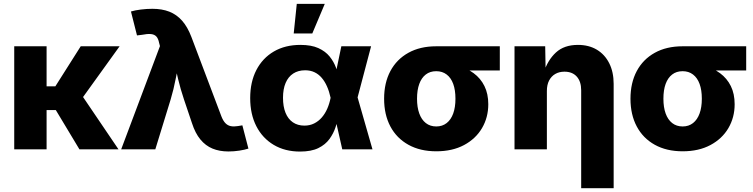

<svg xmlns="http://www.w3.org/2000/svg" viewBox="-20 -784 3955 1008"><path d="M224.6 -541V0H54.7V-541ZM607.9 -541 366.7 -206.1H188L185.5 -330.6H270.5L403.8 -541ZM397 0 269 -212.9 406.2 -289.1 602.1 0Z M616.2 0 819.8 -542 815.4 -558.6Q811 -581.5 800.8 -592.5Q790.5 -603.5 772 -605.2Q753.4 -606.9 724.6 -601.1L699.2 -598.1L667.5 -723.6Q688 -730 719 -733.9Q750 -737.8 780.3 -737.8Q830.6 -737.8 869.1 -722.7Q907.7 -707.5 936.3 -675Q964.8 -642.6 984.9 -589.8L1142.6 -172.4Q1151.9 -148.9 1164.1 -136.7Q1176.3 -124.5 1192.6 -121.6Q1209 -118.7 1229 -122.1L1252.4 -126L1284.2 -3.9Q1265.1 2.4 1236.6 6.8Q1208 11.2 1179.2 11.2Q1132.3 11.2 1095.7 -3.9Q1059.1 -19 1032 -51.8Q1004.9 -84.5 987.8 -137.7L945.8 -262.2Q927.7 -315.9 914.8 -369.9Q901.9 -423.8 888.7 -484.9H925.8Q912.6 -424.3 902.3 -370.1Q892.1 -315.9 876 -262.2L795.4 0Z M1555.2 11.7Q1476.1 11.7 1417 -23.4Q1357.9 -58.6 1325.7 -121.6Q1293.5 -184.6 1293.5 -269Q1293.5 -353.5 1325.9 -416.3Q1358.4 -479 1417.7 -513.7Q1477.1 -548.3 1557.1 -548.3Q1614.3 -548.3 1651.4 -531.5Q1688.5 -514.6 1710.4 -487.5Q1732.4 -460.4 1744.1 -428.2Q1755.9 -396 1761.7 -365.2H1811L1856.4 -275.9L1935.5 0H1776.9L1715.3 -272Q1708.5 -303.7 1697 -329.8Q1685.5 -356 1669.4 -375Q1653.3 -394 1631.6 -404.5Q1609.9 -415 1582 -415Q1545.4 -415 1519.3 -397.9Q1493.2 -380.9 1479.5 -348.6Q1465.8 -316.4 1465.8 -270.5Q1465.8 -224.6 1479 -191.9Q1492.2 -159.2 1517.6 -141.8Q1543 -124.5 1578.1 -124.5Q1606.4 -124.5 1629.4 -136Q1652.3 -147.5 1669.4 -167.2Q1686.5 -187 1698 -213.1Q1709.5 -239.3 1715.3 -269L1772 -541H1928.2L1856.4 -269L1810.5 -182.1H1759.8Q1752.9 -150.9 1741.9 -117.2Q1731 -83.5 1709.7 -54.2Q1688.5 -24.9 1651.4 -6.6Q1614.3 11.7 1555.2 11.7ZM1522 -608.4 1538.1 -763.7H1685.1L1619.6 -608.4Z M2270.5 10.3Q2186 10.3 2124.3 -23.9Q2062.5 -58.1 2029.5 -120.1Q1996.6 -182.1 1996.6 -265.6Q1996.6 -349.1 2029.5 -410.9Q2062.5 -472.7 2124 -506.8Q2185.5 -541 2270 -541H2604V-414.1H2368.2L2270 -410.2Q2237.8 -410.2 2215.3 -392.8Q2192.9 -375.5 2181.2 -343.5Q2169.4 -311.5 2169.4 -265.6Q2169.4 -220.7 2181.2 -188.2Q2192.9 -155.8 2215.6 -137.9Q2238.3 -120.1 2270.5 -120.1Q2302.2 -120.1 2325 -137.9Q2347.7 -155.8 2359.4 -188.2Q2371.1 -220.7 2371.1 -265.6Q2371.1 -311.5 2359.4 -343.5Q2347.7 -375.5 2325 -392.8Q2302.2 -410.2 2270.5 -410.2V-453.6Q2330.1 -453.6 2380.1 -440.2Q2430.2 -426.8 2466.8 -399.7Q2503.4 -372.6 2523.4 -332Q2543.5 -291.5 2543.5 -236.8Q2543.5 -167.5 2510.5 -111.3Q2477.5 -55.2 2416.3 -22.5Q2355 10.3 2270.5 10.3Z M2851.1 -306.2V0H2681.2V-541H2842.3L2844.7 -402.8H2834.5Q2855.5 -468.8 2898.7 -508.5Q2941.9 -548.3 3014.2 -548.3Q3071.3 -548.3 3113.3 -523.2Q3155.3 -498 3178.5 -451.9Q3201.7 -405.8 3201.7 -343.8V204.1H3031.2V-310.1Q3031.2 -356 3008.1 -381.8Q2984.9 -407.7 2943.4 -407.7Q2916 -407.7 2895.3 -395.8Q2874.5 -383.8 2862.8 -361.3Q2851.1 -338.9 2851.1 -306.2Z M3564 10.3Q3479.5 10.3 3417.7 -23.9Q3356 -58.1 3323 -120.1Q3290 -182.1 3290 -265.6Q3290 -349.1 3323 -410.9Q3356 -472.7 3417.5 -506.8Q3479 -541 3563.5 -541H3897.5V-414.1H3661.6L3563.5 -410.2Q3531.2 -410.2 3508.8 -392.8Q3486.3 -375.5 3474.6 -343.5Q3462.9 -311.5 3462.9 -265.6Q3462.9 -220.7 3474.6 -188.2Q3486.3 -155.8 3509 -137.9Q3531.7 -120.1 3564 -120.1Q3595.7 -120.1 3618.4 -137.9Q3641.1 -155.8 3652.8 -188.2Q3664.6 -220.7 3664.6 -265.6Q3664.6 -311.5 3652.8 -343.5Q3641.1 -375.5 3618.4 -392.8Q3595.7 -410.2 3564 -410.2V-453.6Q3623.5 -453.6 3673.6 -440.2Q3723.6 -426.8 3760.3 -399.7Q3796.9 -372.6 3816.9 -332Q3836.9 -291.5 3836.9 -236.8Q3836.9 -167.5 3804 -111.3Q3771 -55.2 3709.7 -22.5Q3648.4 10.3 3564 10.3Z"/></svg>

Font: Inter 17pt ExtraBold
Style: Regular
Weight: 800
Version: Version 4.001;git-66647c0bb